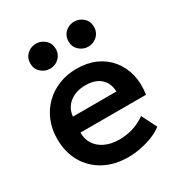

<svg xmlns="http://www.w3.org/2000/svg" viewBox="-175 -854 930 992"><g transform="rotate(-30 290.0 -358.5)"><path d="M305 15Q223.5 15 162 -18.2Q100.5 -51.5 66.2 -111Q32 -170.5 32 -249.5Q32 -307.5 51.8 -356Q71.5 -404.5 107.8 -440.2Q144 -476 192.8 -495.5Q241.5 -515 299.5 -515Q362.5 -515 412 -492.8Q461.5 -470.5 494.2 -430.2Q527 -390 540.2 -336.2Q553.5 -282.5 543.5 -219H152.5Q152 -179.5 171.2 -150Q190.5 -120.5 226.2 -103.8Q262 -87 310.5 -87Q353.5 -87 393 -99.5Q432.5 -112 466.5 -136.5L511.5 -47Q488 -28 453 -14Q418 0 379.2 7.5Q340.5 15 305 15ZM160 -310H419.5Q418 -360.5 386 -389.2Q354 -418 296.5 -418Q239.5 -418 202.5 -389.2Q165.5 -360.5 160 -310ZM182.5 -583Q152.5 -583 129.5 -603.8Q106.5 -624.5 106.5 -657.5Q106.5 -680 117.2 -696.8Q128 -713.5 145.2 -722.8Q162.5 -732 182.5 -732Q212.5 -732 235.5 -711.5Q258.5 -691 258.5 -657.5Q258.5 -635.5 248 -618.8Q237.5 -602 220 -592.5Q202.5 -583 182.5 -583ZM410.5 -583Q380.5 -583 357.5 -603.8Q334.5 -624.5 334.5 -657.5Q334.5 -680 345.2 -696.8Q356 -713.5 373.2 -722.8Q390.5 -732 410.5 -732Q440.5 -732 463.5 -711.5Q486.5 -691 486.5 -657.5Q486.5 -635.5 476 -618.8Q465.5 -602 448 -592.5Q430.5 -583 410.5 -583Z"/></g></svg>

Font: Geologica Cursive Medium
Style: Regular
Weight: 500
Designer: Sindre Bremnes, Frode Helland
Foundry: Monokrom Skriftforlag AS
Version: Version 1.010;gftools[0.9.28]